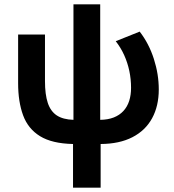

<svg xmlns="http://www.w3.org/2000/svg" viewBox="-20 -660 806 890"><path d="M318.5 210V7.5Q221 5.5 165.5 -28.8Q110 -63 87 -125.8Q64 -188.5 64 -274.5V-500H188.5V-284.5Q188.5 -222 201.5 -183Q214.5 -144 243.2 -125Q272 -106 320.5 -104.5V-640H444.5V-104.5Q480.5 -105 507.2 -115.5Q534 -126 552 -145.5Q570 -165 578.8 -192.2Q587.5 -219.5 587.5 -253Q587.5 -293 579.5 -331Q571.5 -369 555.8 -404Q540 -439 516.5 -469L627.5 -513.5Q670.5 -458 693.2 -387Q716 -316 716 -245.5Q716 -168.5 685 -111.8Q654 -55 593.8 -24Q533.5 7 446.5 7.5V210Z"/></svg>

Font: Geologica Thin Roman Medium
Style: Regular
Weight: 500
Version: Version 1.010;gftools[0.9.28]